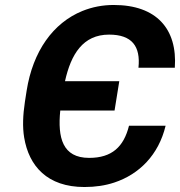

<svg xmlns="http://www.w3.org/2000/svg" viewBox="-20 -741 723 771"><path d="M80 -332C72 -279 70 -231 77 -189C96 -74 170 10 319 10C363 10 403 4 439 -8C539 -41 617 -119 645 -236H498C477 -152 430 -107 338 -107C231 -107 211 -188 222 -297H440L459 -415H241C265 -523 313 -602 418 -602C510 -602 545 -555 536 -469H682C693 -625 608 -721 437 -721C392 -721 351 -713 311 -697C193 -649 112 -535 87 -377Z"/></svg>

Font: Asimov Pro
Style: BdObl
Weight: 700
Designer: Google
Version: Version 2.000980; 2014